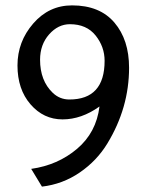

<svg xmlns="http://www.w3.org/2000/svg" viewBox="-20 -686 543 714"><path d="M136 8 96 -58Q195 -72 266.5 -132.5Q338 -193 350 -290Q283 -242 212.5 -242Q142 -242 93.5 -298Q45 -354 45 -442.5Q45 -531 103.5 -598.5Q162 -666 248 -666Q351 -666 405.5 -602Q460 -538 460 -434Q460 -285 379 -152Q340 -88 276.5 -44.5Q213 -1 136 8ZM240 -596Q196 -596 162.5 -558Q129 -520 129 -464Q129 -386 176 -341Q202 -316 238 -316Q369 -316 369 -460Q369 -512 335.5 -554Q302 -596 240 -596Z"/></svg>

Font: Fresca
Style: Regular
Weight: 400
Designer: Iván Moreno
Foundry: Fontstage
Version: Version 1.001